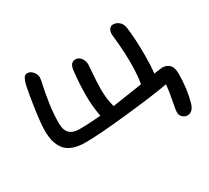

<svg xmlns="http://www.w3.org/2000/svg" viewBox="-131 -706 1176 1082"><g transform="rotate(-30 457.5 -165.0)"><path d="M809.1 164.1Q791.5 164.1 778.3 151.1Q765.1 138.2 765.1 122.1Q765.1 103.5 776.1 49.3Q787.1 -4.9 791 -48.8Q707 -32.7 516.1 -12Q325.2 8.8 235.8 8.8Q187 8.8 153.6 -3.9Q120.1 -16.6 102.1 -40.8Q84 -64.9 76.4 -94.5Q68.8 -124 68.8 -163.1Q68.8 -208 81.1 -293.7Q93.3 -379.4 105 -436Q111.3 -462.9 119.9 -478.5Q128.4 -494.1 144 -494.1Q164.1 -494.1 179.4 -476.3Q194.8 -458.5 194.8 -437Q194.8 -427.2 185.8 -386.7Q176.8 -346.2 167.5 -283.4Q158.2 -220.7 158.2 -158.2Q158.2 -73.2 243.2 -73.2Q297.9 -73.2 381.8 -80.1Q369.1 -152.8 369.1 -214.8Q369.1 -295.4 377.9 -373Q382.8 -425.8 418 -425.8Q439 -425.8 453.4 -407.7Q467.8 -389.6 467.8 -363.8Q467.8 -355.5 463.4 -302.2Q459 -249 459 -203.1Q459 -145.5 474.1 -89.8Q498 -92.8 668.9 -119.1Q679.2 -173.3 679.2 -256.8Q679.2 -321.3 673.1 -382.6Q667 -443.8 667 -444.8Q667 -464.8 676 -477.5Q685.1 -490.2 700.2 -490.2Q721.2 -490.2 738.5 -475.6Q755.9 -460.9 759.8 -433.1Q770 -354.5 770 -252.9Q770 -178.7 764.2 -133.8Q811 -141.1 816.9 -141.1Q882.8 -141.1 882.8 -64.9Q882.8 30.3 859.9 113.8Q845.2 164.1 809.1 164.1Z"/></g></svg>

Font: Shantell Sans Irregular Bouncy
Style: Regular
Weight: 400
Designer: Stephen Nixon, Anya Danilova, Shantell Martin
Foundry: Arrow Type
Version: Version 1.006;[9816181b4]